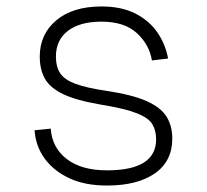

<svg xmlns="http://www.w3.org/2000/svg" viewBox="-20 -562 640 594"><path d="M311 12Q242 12 193.5 -11Q145 -34 117.5 -72.5Q90 -111 87 -159L137 -164Q141 -105 186.5 -70Q232 -35 311 -35Q463 -35 463 -131Q463 -158 451.5 -177.5Q440 -197 403.5 -211.5Q367 -226 294 -238Q217 -251 176 -270.5Q135 -290 119 -318.5Q103 -347 103 -387Q103 -456 154 -499Q205 -542 294 -542Q356 -542 399 -520Q442 -498 467 -461.5Q492 -425 500 -381L450 -375Q442 -424 403.5 -459.5Q365 -495 294 -495Q227 -495 190 -466.5Q153 -438 153 -387Q153 -355 166.5 -335Q180 -315 214 -302.5Q248 -290 309 -281Q389 -269 433 -249.5Q477 -230 495 -201.5Q513 -173 513 -133Q513 -63 459 -25.5Q405 12 311 12Z"/></svg>

Font: Geist Mono ExtraLight
Style: Regular
Weight: 200
Monospace: yes
Designer: Basement.studio, Andrés Briganti, Mateo Zaragoza
Foundry: Basement.studio, Vercel, Andrés Briganti, Guido Ferreyra, Mateo Zaragoza
Version: Version 1.500; ttfautohint (v1.8.4.7-5d5b)